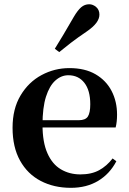

<svg xmlns="http://www.w3.org/2000/svg" viewBox="-20 -875 612 911"><path d="M316.2 16.2Q235.8 16.2 173.2 -16.5Q110.6 -49.1 75.1 -113Q39.6 -176.9 39.6 -268.8Q39.6 -358.8 77.6 -422.2Q115.5 -485.7 177.2 -518.8Q238.9 -551.9 309.4 -551.9Q383.1 -551.9 433.5 -522.5Q483.8 -493.1 509.6 -443.2Q535.4 -393.3 535.4 -330.9Q535.4 -296.1 528.7 -270.2H98.1V-304.6H353.4Q385.5 -304.6 396.9 -322.2Q408.3 -339.8 408.3 -380.4Q408.3 -446.3 380.2 -482.2Q352.1 -518 304.1 -518Q270.7 -518 242.6 -492.9Q214.6 -467.8 198.1 -416Q181.7 -364.1 181.7 -282.7Q181.7 -200.5 204.9 -148.2Q228 -95.8 268.8 -71.7Q309.5 -47.5 361.4 -47.5Q414.4 -47.5 450.9 -67.7Q487.3 -87.9 514.2 -123.2L532.1 -109.9Q500.6 -49.8 445.7 -16.8Q390.7 16.2 316.2 16.2ZM240.1 -643.7Q259.8 -675.4 280.3 -709.7Q300.9 -743.9 330 -794.7Q348.4 -826.1 365.1 -840.5Q381.8 -854.8 403.2 -854.8Q420.8 -854.8 436.3 -841.6Q451.7 -828.4 451.7 -805.7Q451.7 -786.2 437.1 -766.5Q422.5 -746.8 391.6 -725.6Q346.8 -695.3 317.1 -672.4Q287.5 -649.6 261 -627.8Z"/></svg>

Font: Early Summer Mincho VF
Style: Regular
Weight: 250
Designer: GuiWonder
Version: Version 1.002